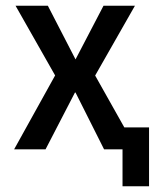

<svg xmlns="http://www.w3.org/2000/svg" viewBox="-20 -518 582 666"><path d="M405 128V0H375V-76H497V128ZM29 0 186 -283 189 -225 34 -498H146L242 -312L339 -498H448L293 -226L296 -281L454 0H341L242 -197H240L138 0Z"/></svg>

Font: Nunito Sans 7pt Condensed SemiBold
Style: Regular
Weight: 600
Width: 3
Designer: Vernon Adams
Foundry: Vernon Adams
Version: Version 3.101;gftools[0.9.27]